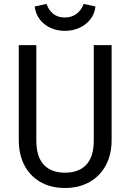

<svg xmlns="http://www.w3.org/2000/svg" viewBox="-20 -933 655 965"><path d="M541 -228.7Q541 -157.4 512.3 -103.1Q483.6 -48.7 430.5 -18.5Q377.4 11.8 306.7 11.8Q235.4 11.8 182.8 -18.5Q130.3 -48.7 102.3 -103.1Q74.4 -157.4 74.4 -228.7V-706.2H162.6V-225.6Q162.6 -146.2 199.7 -105.6Q236.9 -65.1 306.7 -65.1Q376.9 -65.1 414.1 -105.6Q451.3 -146.2 451.3 -225.6V-706.2H541ZM154.4 -900.5 213.8 -913.3Q225.1 -881 247.9 -863.1Q270.8 -845.1 305.6 -845.1Q340.5 -845.1 364.9 -863.6Q389.2 -882.1 400.5 -913.3L460 -900.5Q455.9 -864.1 434.4 -836.2Q412.8 -808.2 379 -793.1Q345.1 -777.9 305.6 -777.9Q266.7 -777.9 233.6 -793.1Q200.5 -808.2 179.5 -836.2Q158.5 -864.1 154.4 -900.5Z"/></svg>

Font: Fira Code
Style: Regular
Weight: 400
Designer: Carrois Corporate, Edenspiekermann AG, Nikita Prokopov
Foundry: Carrois Corporate, Edenspiekermann AG, Nikita Prokopov
Version: Version 5.002